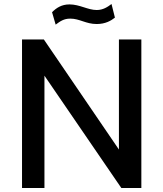

<svg xmlns="http://www.w3.org/2000/svg" viewBox="-20 -939 816 959"><path d="M574 -192 199 -742H90V0H202V-561L586 0H686V-742H574ZM537 -919C517 -904 495 -889 463 -889C419 -889 378 -917 327 -917C287 -917 261 -899 240 -878L258 -816C281 -833 299 -846 331 -846C378 -846 409 -819 463 -819C507 -819 535 -836 554 -851Z"/></svg>

Font: Cheyenne Sans Medium
Style: Regular
Weight: 500
Designer: The Public Sans project authors (U.S. Web Design System), Libre Franklin designed by Pablo Impallari and Rodrigo Fuenzal
Foundry: The Cheyenne Sans Project Authors
Version: Version 2.007